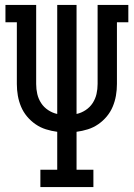

<svg xmlns="http://www.w3.org/2000/svg" viewBox="-20 -755 540 775"><path d="M143 0V-70H211V-223Q188 -226 165.5 -233Q143 -240 123.5 -253.5Q104 -267 89 -285Q74 -303 65 -324.5Q56 -346 52 -369Q48 -392 48 -416V-665H2V-735H126V-416Q126 -395 130.5 -375.5Q135 -356 146 -339Q157 -322 174.5 -310.5Q192 -299 211 -295V-735H289V-295Q308 -299 325.5 -310.5Q343 -322 354 -339Q365 -356 369.5 -375.5Q374 -395 374 -416V-735H498V-665H452V-416Q452 -392 448 -369Q444 -346 435 -324.5Q426 -303 411 -285Q396 -267 376.5 -253.5Q357 -240 334.5 -233Q312 -226 289 -223V-70H357V0Z"/></svg>

Font: Iosevka Slab
Style: Regular
Weight: 400
Monospace: yes
Designer: Belleve Invis
Foundry: Belleve Invis
Version: Version 11.2.4; ttfautohint (v1.8.3)